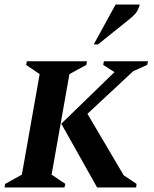

<svg xmlns="http://www.w3.org/2000/svg" viewBox="-34 -832 683 852"><path d="M382 -635 479 -812H586Q583 -797 574.5 -782.5Q566 -768 543 -749L401 -635ZM-14 0 -11 -16 63 -57 142 -503 82 -544 85 -560H352L349 -544L274 -503L195 -57L256 -16L252 0ZM397 0 238 -283 474 -512 424 -544 427 -560H623L619 -544L557 -516L354 -327L515 -54L572 -16L570 0Z"/></svg>

Font: Spectral SC
Style: Bold Italic
Weight: 700
Italic angle: -10°
Designer: Jean-Baptiste Levee
Foundry: Production Type
Version: Version 2.001